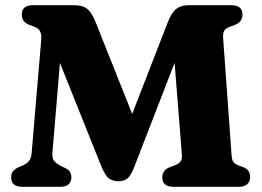

<svg xmlns="http://www.w3.org/2000/svg" viewBox="-20 -720 1010 740"><path d="M255 -37.5Q255 0 211.5 0H66.5Q23 0 23 -36Q23 -52.5 31.2 -61.2Q39.5 -70 53.5 -76.5L68 -82.5Q82.5 -88.5 91.5 -99.2Q100.5 -110 102 -131L139 -567.5Q140.5 -590 133.5 -601Q126.5 -612 111 -617.5L91 -625Q64 -636 64 -664Q64 -700 107.5 -700H266.5Q299 -700 316.8 -685.2Q334.5 -670.5 349 -633.5L489.5 -281L626 -632.5Q640.5 -670.5 658.8 -685.2Q677 -700 709.5 -700H871Q914.5 -700 914.5 -664Q914.5 -636.5 887.5 -625L867.5 -617.5Q851.5 -612 845 -602.8Q838.5 -593.5 840 -572.5L872.5 -122.5Q873.5 -103.5 879.8 -95.5Q886 -87.5 899.5 -82.5L919.5 -75Q944 -64.5 944 -38Q944 -21 933.2 -10.5Q922.5 0 900.5 0H649Q605.5 0 605.5 -36Q605.5 -63.5 633 -75L653 -82.5Q668 -88 675 -96.5Q682 -105 681 -122.5L653 -478L499 -80.5Q485 -43.5 471.5 -32.5Q458 -21.5 438 -21.5Q416 -21.5 400.8 -31.5Q385.5 -41.5 368.5 -84L211 -477.5L182 -131Q180 -108.5 190 -98.2Q200 -88 216.5 -79.5L235 -70.5Q255 -59.5 255 -37.5Z"/></svg>

Font: Fraunces 9pt Soft
Style: Bold
Weight: 700
Version: Version 1.000;[b76b70a41]